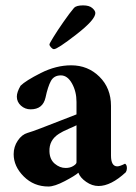

<svg xmlns="http://www.w3.org/2000/svg" viewBox="-20 -679 501 707"><path d="M286.1 -659.2Q308.6 -659.2 319.8 -649.4Q331.1 -639.6 331.1 -630.9Q331.1 -606.4 261.2 -552.2Q191.4 -498 178.7 -498Q173.8 -498 168 -504.4Q162.1 -510.7 162.1 -515.6Q162.1 -518.6 176.8 -542.5Q191.4 -566.4 213.9 -598.6Q236.3 -630.9 252.9 -650.4Q261.7 -659.2 286.1 -659.2ZM221.7 -60.5Q238.3 -60.5 250 -67.9Q261.7 -75.2 261.7 -81.1V-217.8Q258.8 -215.8 233.9 -205.1Q209 -194.3 197.3 -186.5Q160.2 -163.1 162.1 -121.1Q163.1 -91.8 181.6 -76.2Q200.2 -60.5 221.7 -60.5ZM242.2 -438.5Q303.7 -438.5 346.2 -396.5Q388.7 -354.5 388.7 -289.1V-106.4Q388.7 -66.4 412.1 -66.4Q420.9 -66.4 440.4 -76.2Q447.3 -72.3 447.3 -59.6Q447.3 -51.8 443.4 -44.9Q388.7 5.9 342.8 5.9Q319.3 5.9 297.4 -9.3Q275.4 -24.4 268.6 -43Q256.8 -32.2 218.8 -12.2Q180.7 7.8 158.2 7.8Q104.5 7.8 67.4 -29.3Q30.3 -66.4 30.3 -111.3Q30.3 -138.7 45.4 -161.1Q60.5 -183.6 81.1 -189.5Q97.7 -194.3 130.9 -207Q164.1 -219.7 204.1 -235.4Q244.1 -251 261.7 -257.8V-278.3V-303.7Q261.7 -341.8 245.1 -371.6Q228.5 -401.4 204.1 -401.4Q178.7 -401.4 167.5 -380.9Q156.2 -360.4 147.5 -319.3Q137.7 -276.4 92.8 -276.4Q72.3 -276.4 57.1 -290Q42 -303.7 42 -323.2Q42 -339.8 55.7 -363.3Q74.2 -381.8 130.4 -410.2Q186.5 -438.5 242.2 -438.5Z"/></svg>

Font: Crimson
Style: Bold
Weight: 700
Version: Version 0.8 ; ttfautohint (v1.00) -l 8 -r 50 -G 200 -x 14 -D